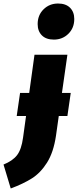

<svg xmlns="http://www.w3.org/2000/svg" viewBox="-100 -845 442 1091"><path d="M283 -186H234L218 -73Q204 21 167 79.5Q130 138 80.5 169Q31 200 -39 226L-80 90Q-28 69 -3 36.5Q22 4 31 -63L48 -186H-5L14 -317H66L96 -534H283L252 -317H302ZM114 -708Q114 -759 147.5 -792Q181 -825 230 -825Q274 -825 298 -801Q322 -777 322 -737Q322 -686 288.5 -653Q255 -620 206 -620Q162 -620 138 -644Q114 -668 114 -708Z"/></svg>

Font: Fira Sans Extra Condensed Black
Style: Italic
Weight: 900
Width: 3
Italic angle: -8°
Designer: Carrois Corporate & Edenspiekermann AG
Foundry: Carrois Corporate GbR & Edenspiekermann AG
Version: Version 4.203